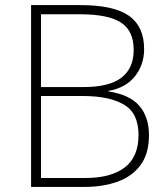

<svg xmlns="http://www.w3.org/2000/svg" viewBox="-20 -734 661 754"><path d="M295 -714Q427 -714 486.5 -672Q546 -630 546 -541Q546 -480 510 -434.5Q474 -389 406 -377V-375Q490 -362 527.5 -318Q565 -274 565 -203Q565 -131 532.5 -86.5Q500 -42 443 -21Q386 0 312 0H102V-714ZM306 -392Q409 -392 457 -429Q505 -466 505 -538Q505 -613 455 -645.5Q405 -678 294 -678H141V-392ZM141 -357V-35H315Q416 -35 470 -76.5Q524 -118 524 -204Q524 -289 467 -323Q410 -357 305 -357Z"/></svg>

Font: Noto Sans Thai ExtraLight
Style: Regular
Weight: 200
Designer: Monotype Design Team
Foundry: Monotype Imaging Inc.
Version: Version 2.001; ttfautohint (v1.8.4.7-5d5b)